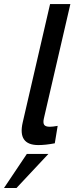

<svg xmlns="http://www.w3.org/2000/svg" viewBox="-73 -710 369 952"><path d="M117.2 9.3Q13.7 9.3 39.6 -103L175.3 -689.9H275.9L144.5 -122.6Q139.6 -101.1 146 -91.3Q152.3 -81.5 174.3 -81.5Q187.5 -81.5 212.9 -85.9L198.7 0.5Q152.8 9.3 117.2 9.3ZM-53.2 222.2 60.1 53.2H167L8.8 222.2Z"/></svg>

Font: HK Grotesk SmBold Legacy Italic
Style: Regular
Weight: 600
Italic angle: -13°
Designer: Alfredo Marco Pradil
Foundry: Hanken Design Co.
Version: Version 2.022;PS 002.022;hotconv 1.0.88;makeotf.lib2.5.64775